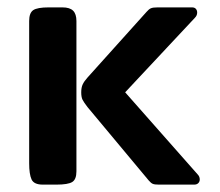

<svg xmlns="http://www.w3.org/2000/svg" viewBox="-20 -500 595 520"><path d="M59 -58V-443Q59 -465 70 -472.5Q81 -480 112 -480H149Q169 -480 178 -471Q187 -462 187 -443V-36Q187 -14 175.5 -7Q164 0 133 0H96Q72 0 65.5 -14Q59 -28 59 -58ZM383 -11 217 -210Q207 -223 203.5 -230Q200 -237 200 -250Q200 -263 204 -271.5Q208 -280 217 -290L377 -468Q383 -475 388.5 -477.5Q394 -480 407 -480H500Q507 -480 510.5 -476Q514 -472 514 -466Q514 -458 508 -452L319 -250L515 -28Q521 -22 521 -14Q521 -8 517 -4Q513 0 506 0H410Q399 0 394 -2Q389 -4 383 -11Z"/></svg>

Font: Mitr
Style: Regular
Weight: 400
Designer: Thanarat Vachiruckul
Foundry: Cadson Demak
Version: Version 1.002